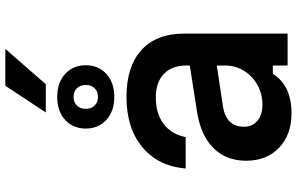

<svg xmlns="http://www.w3.org/2000/svg" viewBox="-222 -906 1143 740"><g transform="rotate(-90 350.0 -536.5)"><path d="M435 -57Q390 15 283 15Q200 15 150 -33Q100 -81 100 -160Q100 -237 149 -286Q198 -335 288 -349L467 -377V-390Q467 -446 434.5 -477Q402 -508 344 -508Q282 -508 242 -478Q202 -448 191 -393H70Q79 -499 152.5 -560Q226 -621 346 -621Q463 -621 526.5 -563.5Q590 -506 590 -399V0H467V-57ZM231 -168Q231 -136 254 -116.5Q277 -97 316 -97Q357 -97 391.5 -116Q426 -135 446.5 -168Q467 -201 467 -241V-273L308 -249Q231 -236 231 -168ZM346 -668Q291 -668 257.5 -698.5Q224 -729 224 -778Q224 -827 257.5 -857.5Q291 -888 346 -888Q401 -888 434.5 -857.5Q468 -827 468 -778Q468 -729 434.5 -698.5Q401 -668 346 -668ZM346 -731Q367 -731 379.5 -744Q392 -757 392 -778Q392 -799 379.5 -812Q367 -825 346 -825Q325 -825 312.5 -812Q300 -799 300 -778Q300 -757 312.5 -744Q325 -731 346 -731ZM286 -932 389 -1088H531L395 -932Z"/></g></svg>

Font: Martian Mono Medium
Style: Regular
Weight: 500
Monospace: yes
Designer: Roman Shamin
Foundry: Evil Martians
Version: Version 1.000; ttfautohint (v1.8.4.7-5d5b)